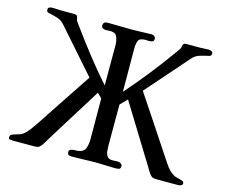

<svg xmlns="http://www.w3.org/2000/svg" viewBox="-103 -877 1206 1021"><g transform="rotate(15 500.0 -367.0)"><path d="M979 -13Q979 -5 970.5 -1.5Q962 2 956 2H839Q826 2 817.5 0Q809 -2 801 -12Q793 -22 786.5 -33Q780 -44 774 -54L724 -135L580 -369L543 -331Q543 -276 543 -219.5Q543 -163 543 -107Q543 -92 544.5 -75.5Q546 -59 554.5 -47Q563 -35 583 -35Q591 -35 599 -35.5Q607 -36 615 -36Q623 -36 630.5 -30.5Q638 -25 638 -17Q638 -2 628 0Q618 2 607 2Q579 2 552.5 0.5Q526 -1 499 -1Q465 -1 432.5 0.5Q400 2 367 2Q345 2 345 -16Q345 -28 354.5 -31.5Q364 -35 376 -35Q388 -35 395 -36Q426 -41 434 -63.5Q442 -86 442 -113Q442 -169 441.5 -225.5Q441 -282 441 -337L416 -362Q380 -304 344 -246Q308 -188 271 -129L224 -53Q218 -43 212 -32.5Q206 -22 198 -13Q190 -3 181.5 -1Q173 1 160 1H42Q35 1 28 -0.5Q21 -2 21 -11Q21 -19 24 -22.5Q27 -26 34 -29Q55 -37 70 -40.5Q85 -44 102 -61Q117 -76 129 -93.5Q141 -111 153 -128Q203 -203 252.5 -278.5Q302 -354 352 -428L144 -664Q127 -684 105 -691Q83 -698 59 -703Q49 -705 45.5 -708Q42 -711 42 -722Q42 -730 50.5 -733Q59 -736 66 -736Q78 -736 89.5 -735Q101 -734 114 -734H184Q190 -734 195.5 -733Q201 -732 204 -725Q206 -721 206.5 -716.5Q207 -712 208 -708Q211 -700 216.5 -693.5Q222 -687 226 -680Q277 -610 330 -542Q383 -474 441 -409V-635Q440 -656 432.5 -675.5Q425 -695 399 -696Q392 -696 385 -695.5Q378 -695 371 -695Q361 -695 353.5 -699Q346 -703 346 -714Q346 -735 370 -735Q404 -735 438 -734Q472 -733 506 -733Q532 -733 559 -734.5Q586 -736 613 -736Q621 -736 627.5 -730.5Q634 -725 634 -716Q634 -704 625.5 -701Q617 -698 607 -698Q603 -698 598.5 -698.5Q594 -699 589 -699Q557 -699 549.5 -683.5Q542 -668 542 -639Q542 -580 542.5 -520Q543 -460 543 -401Q602 -468 657 -537.5Q712 -607 764 -680Q769 -687 774 -693.5Q779 -700 782 -708Q783 -712 783.5 -716.5Q784 -721 786 -725Q789 -732 794.5 -733Q800 -734 807 -734H877Q889 -734 900.5 -735Q912 -736 925 -736Q931 -736 940 -733Q949 -730 949 -722Q949 -711 945 -708Q941 -705 931 -703Q907 -698 885 -691Q863 -684 846 -664L644 -434Q695 -358 745.5 -281.5Q796 -205 847 -128Q859 -111 870.5 -93Q882 -75 897 -60Q904 -53 911.5 -47.5Q919 -42 927 -38Q935 -35 952.5 -31Q970 -27 974 -24Q979 -20 979 -13Z"/></g></svg>

Font: Kaisei HarunoUmi Medium
Style: Regular
Weight: 500
Designer: Font-Kai, 金井和夫
Foundry: KAZUO KANAI
Version: Version 5.003